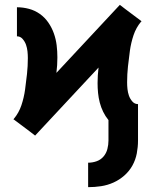

<svg xmlns="http://www.w3.org/2000/svg" viewBox="-20 -550 640 793"><path d="M344 223V122Q362 122 379 116Q396 110 407.5 96.5Q419 83 423.5 65.5Q428 48 428 31V-54Q415 -70 406 -88.5Q397 -107 392 -126.5Q387 -146 385 -166Q383 -186 383 -207Q383 -223 384 -239Q385 -255 387 -271L125 10L103 -7L35 -58L37 -59Q58 -84 68.5 -115.5Q79 -147 83.5 -179.5Q88 -212 91.5 -244.5Q95 -277 95 -310Q95 -324 93.5 -338Q92 -352 87.5 -365Q83 -378 73.5 -389Q64 -400 50 -400V-520Q75 -520 99.5 -513.5Q124 -507 144.5 -492.5Q165 -478 179.5 -457Q194 -436 202.5 -412Q211 -388 214 -363Q217 -338 217 -313Q217 -297 216 -281Q215 -265 213 -249L475 -530L497 -513L565 -462L563 -461Q542 -436 531.5 -404.5Q521 -373 516.5 -340.5Q512 -308 508.5 -275.5Q505 -243 505 -210Q505 -196 506.5 -182Q508 -168 512.5 -155Q517 -142 526.5 -131Q536 -120 550 -120V31Q550 57 545 83.5Q540 110 527 133.5Q514 157 493.5 175Q473 193 448.5 204Q424 215 397.5 219Q371 223 344 223Z"/></svg>

Font: Iosevka Heavy Extended
Style: Regular
Weight: 900
Width: 7
Monospace: yes
Designer: Belleve Invis
Foundry: Belleve Invis
Version: Version 32.5.0; ttfautohint (v1.8.4)